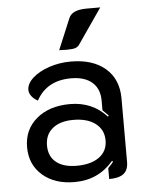

<svg xmlns="http://www.w3.org/2000/svg" viewBox="-53 -773 639 826"><g transform="rotate(-5 266.5 -360.5)"><path d="M45 -158Q45 -234 100 -280.5Q155 -327 245 -327Q341 -327 403 -259L407 -263Q396 -275 382 -288V-330Q382 -381 350 -409Q318 -437 259 -437Q154 -437 109 -354Q93 -362 82.5 -375.5Q72 -389 72 -403Q72 -430 99 -454.5Q126 -479 170.5 -494Q215 -509 264 -509Q359 -509 413.5 -462Q468 -415 468 -332V-58Q468 -23 448 -7Q428 9 385 9V-38Q406 -60 408 -64L404 -68Q339 9 236 9Q150 9 97.5 -37Q45 -83 45 -158ZM384 -158Q384 -204 349 -231Q314 -258 253 -258Q196 -258 163.5 -231.5Q131 -205 131 -158Q131 -111 162.5 -85.5Q194 -60 251 -60Q313 -60 348.5 -86Q384 -112 384 -158ZM275 -696Q289 -730 352 -730H411L309 -582Q301 -569 289 -565Q277 -561 251 -561L219 -562Z"/></g></svg>

Font: K2D
Style: Regular
Weight: 400
Version: Version 1.000; ttfautohint (v1.6)